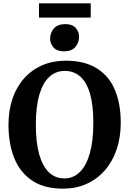

<svg xmlns="http://www.w3.org/2000/svg" viewBox="-20 -1114 771 1145"><path d="M360.2 11Q246.5 12.1 173.5 -35.9Q100.4 -84 65.5 -170.1Q30.6 -256.2 30.6 -369.3Q30.6 -457.1 55.2 -527.7Q79.8 -598.3 125.3 -648.5Q170.9 -698.6 233.6 -725.4Q296.3 -752.1 372.4 -752.1Q485.5 -751.7 558 -706.2Q630.5 -660.7 665.3 -577.8Q700.1 -494.9 700.1 -382.4Q700.1 -294.9 675.6 -222.9Q651.1 -150.9 605.9 -98.8Q560.7 -46.7 498.3 -18.2Q435.9 10.2 360.2 11ZM364.1 -50Q416.9 -50 455.6 -87.5Q494.2 -125 515.4 -199Q536.6 -272.9 536.6 -381.7Q536.6 -488 516.5 -556.3Q496.4 -624.7 458.2 -657.9Q420 -691.1 366 -691.1Q313.1 -691.1 274.5 -656.1Q235.9 -621.1 214.8 -549.7Q193.7 -478.4 193.7 -369.7Q193.7 -263.9 214 -192.9Q234.2 -121.9 272.3 -85.9Q310.4 -50 364.1 -50ZM360.6 -807.9Q319.9 -807.9 299.5 -830.7Q279 -853.4 279 -882.7Q279 -918.2 301.3 -944.2Q323.5 -970.2 369.1 -970.2H370.1Q411.2 -970.2 431.4 -947.5Q451.6 -924.7 451.6 -895.5Q451.6 -859.9 429.4 -833.9Q407.2 -807.9 361.6 -807.9ZM521 -1094.3V-1009H212.5V-1094.3Z"/></svg>

Font: Merriweather Light
Style: Regular
Weight: 300
Version: Version 2.100